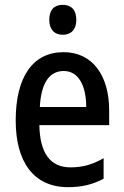

<svg xmlns="http://www.w3.org/2000/svg" viewBox="-20 -765 513 795"><path d="M240 -745C205 -745 184 -725 184 -683C184 -642 206 -621 240 -621C274 -621 296 -642 296 -683C296 -724 275 -745 240 -745ZM243 -549C117 -549 45 -448 45 -266C45 -99 116 10 262 10C319 10 364 -1 409 -25V-110C362 -83 321 -72 272 -72C188 -72 145 -131 143 -247H432V-308C432 -450 365 -549 243 -549ZM244 -471C307 -471 337 -407 337 -322H145C150 -422 185 -471 244 -471Z"/></svg>

Font: Noto Sans Lao Looped Condensed Medium
Style: Regular
Weight: 500
Width: 3
Designer: Mark Frömberg, Ben Mitchell
Foundry: The Fontpad Ltd
Version: Version 1.002